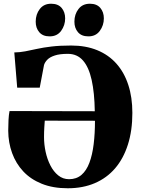

<svg xmlns="http://www.w3.org/2000/svg" viewBox="-20 -996 752 1027"><path d="M342.5 11Q263 11 203.5 -13Q144 -37 104.5 -79.2Q65 -121.5 44.8 -177.2Q24.5 -233 24 -296.5Q24 -324.5 25.5 -353.8Q27 -383 31 -402L487 -401Q485.5 -500 470.2 -568.5Q455 -637 423.8 -672.5Q392.5 -708 343 -708Q299.5 -708 273 -699.2Q246.5 -690.5 233.2 -676.8Q220 -663 215.5 -648.5L192.5 -527H72L56.5 -715.5Q86.5 -716 115.2 -721.5Q144 -727 177.8 -734.5Q211.5 -742 255.8 -747.2Q300 -752.5 360.5 -752.5Q439 -752.5 500 -727.5Q561 -702.5 602.8 -655.5Q644.5 -608.5 666.2 -542Q688 -475.5 688 -392Q688 -297.5 664.2 -222.8Q640.5 -148 596 -96Q551.5 -44 487.5 -16.5Q423.5 11 342.5 11ZM349.5 -37.5Q389 -37.5 415.8 -60.5Q442.5 -83.5 458.2 -125.5Q474 -167.5 481 -224.8Q488 -282 488 -350L219.5 -350.5Q218.5 -337 217 -314.2Q215.5 -291.5 215.5 -262.5Q215.5 -223.5 224 -184Q232.5 -144.5 249.5 -111.2Q266.5 -78 291.5 -57.8Q316.5 -37.5 349.5 -37.5ZM245 -801.5Q209 -801.5 190 -823.8Q171 -846 171 -880Q171 -919.5 192.8 -947.8Q214.5 -976 253 -976H254Q290.5 -976 309.5 -953.8Q328.5 -931.5 328.5 -897.5Q328.5 -860.5 307 -831Q285.5 -801.5 246 -801.5ZM452.5 -801.5Q416 -801.5 397 -823.8Q378 -846 378 -880Q378 -919.5 399.8 -947.8Q421.5 -976 460.5 -976H461.5Q497.5 -976 516.5 -953.8Q535.5 -931.5 535.5 -897.5Q535.5 -860.5 514 -831Q492.5 -801.5 453.5 -801.5Z"/></svg>

Font: Merriweather 96pt Black
Style: Regular
Weight: 900
Version: Version 2.100